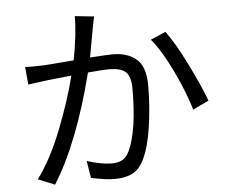

<svg xmlns="http://www.w3.org/2000/svg" viewBox="-55 -851 1110 939"><g transform="rotate(-5 500.0 -381.0)"><path d="M303.7 -499Q182.6 -487.3 89.8 -473.6L82 -560.5Q111.3 -558.6 169.9 -560.5Q182.6 -560.5 321.3 -572.3Q345.7 -699.2 345.7 -787.1L439.5 -777.3Q431.6 -743.2 420.9 -681.6Q410.2 -620.1 402.3 -579.1Q494.1 -585 512.7 -585Q586.9 -585 630.4 -547.4Q673.8 -509.8 673.8 -417Q673.8 -318.4 659.2 -217.8Q644.5 -117.2 616.2 -59.6Q593.8 -12.7 558.6 5.4Q523.4 23.4 470.7 23.4Q426.8 23.4 355.5 7.8L341.8 -76.2Q414.1 -53.7 462.9 -53.7Q493.2 -53.7 514.2 -64.5Q535.2 -75.2 549.8 -105.5Q595.7 -204.1 595.7 -408.2Q595.7 -470.7 570.3 -492.2Q544.9 -513.7 492.2 -513.7Q460.9 -513.7 385.7 -506.8Q299.8 -168 177.7 25.4L95.7 -7.8Q163.1 -98.6 217.8 -236.8Q272.5 -375 303.7 -499ZM706.1 -639.6 780.3 -671.9Q822.3 -616.2 877 -506.8Q931.6 -397.5 960.9 -318.4L882.8 -281.2Q858.4 -365.2 807.1 -473.1Q755.9 -581.1 706.1 -639.6Z"/></g></svg>

Font: GenYoGothic TW TTF Regular
Style: Regular
Weight: 400
Version: Version 1.300